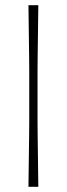

<svg xmlns="http://www.w3.org/2000/svg" viewBox="-20 -720 257 740"><path d="M89.7 0Q90.7 -72 91.2 -118Q91.7 -164 92.2 -194.5Q92.7 -225 92.7 -247.5Q92.7 -270 92.7 -293.5Q92.7 -317 92.7 -350Q92.7 -383 92.7 -406.5Q92.7 -430 92.7 -452.5Q92.7 -475 92.2 -505.5Q91.7 -536 91.2 -582Q90.7 -628 89.7 -700H127.7Q126.7 -628 126.2 -582Q125.7 -536 125.2 -505.5Q124.7 -475 124.7 -452.5Q124.7 -430 124.7 -406.5Q124.7 -383 124.7 -350Q124.7 -317 124.7 -293.5Q124.7 -270 124.7 -247.5Q124.7 -225 125.2 -194.5Q125.7 -164 126.2 -118Q126.7 -72 127.7 0Z"/></svg>

Font: Ojuju ExtraLight
Style: Regular
Weight: 200
Designer: Chisaokwu Joboson, Mirko Velimirovic
Foundry: Udi Foundry
Version: Version 1.000